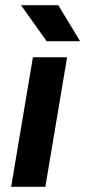

<svg xmlns="http://www.w3.org/2000/svg" viewBox="-20 -721 329 741"><path d="M23 0 107 -500H239L155 0ZM160 -562 61 -701H205L289 -562Z"/></svg>

Font: Figtree Light
Style: Bold Italic
Weight: 700
Italic angle: -9.5°
Version: Version 2.000